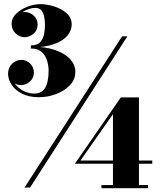

<svg xmlns="http://www.w3.org/2000/svg" viewBox="-20 -830 800 952"><path d="M101.5 100 585.5 -650H611.5L129 100ZM173.5 -348Q123.5 -348 89.2 -365.5Q55 -383 37.5 -410Q20 -437 20 -464.5Q20 -494 39.5 -513.5Q59 -533 86 -533Q111 -533 129.5 -515Q148 -497 148 -469.5Q148 -444 128.5 -426Q109 -408 84 -408Q60 -408 40.2 -425Q20.5 -442 20.5 -464.5H36Q36 -439 52.5 -416.5Q69 -394 95 -380Q121 -366 149.5 -366Q187.5 -366 204.2 -395Q221 -424 221 -480Q221 -502.5 213.8 -528Q206.5 -553.5 187.5 -571.5Q168.5 -589.5 133 -589.5V-599Q205.5 -599 254.5 -581.5Q303.5 -564 328.5 -535.8Q353.5 -507.5 353.5 -474Q353.5 -435 326 -406.8Q298.5 -378.5 257.2 -363.2Q216 -348 173.5 -348ZM483 103V87.5H540V-264L379 -34H735V-18H351L579 -347H669V87.5H714V103ZM133 -595V-605Q165.5 -605 180.2 -622Q195 -639 199 -662.8Q203 -686.5 203 -705.5Q203 -728 199 -747.5Q195 -767 184.5 -779Q174 -791 154.5 -791Q142 -791 124.8 -785.8Q107.5 -780.5 91.5 -770.2Q75.5 -760 64.8 -745.5Q54 -731 54 -712.5H38.5Q38.5 -737.5 59 -754Q79.5 -770.5 102.5 -770.5Q127 -770.5 146.8 -753Q166.5 -735.5 166.5 -708.5Q166.5 -679.5 145.8 -662.5Q125 -645.5 102.5 -645.5Q77.5 -645.5 57.5 -664.2Q37.5 -683 37.5 -712.5Q37.5 -740.5 60.2 -762.2Q83 -784 116 -796.8Q149 -809.5 179.5 -809.5Q213 -809.5 249.2 -798Q285.5 -786.5 310.5 -764.2Q335.5 -742 335.5 -708.5Q335.5 -678.5 313.8 -652.8Q292 -627 247.2 -611Q202.5 -595 133 -595Z"/></svg>

Font: Bodoni Moda 9pt Black
Style: Regular
Weight: 900
Designer: Owen Earl
Foundry: indestructible type
Version: Version 2.005